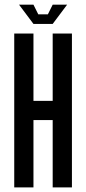

<svg xmlns="http://www.w3.org/2000/svg" viewBox="-20 -812 373 832"><path d="M291.7 0H208.3V-291.7H125V0H41.7V-666.7H125V-375H208.3V-666.7H291.7ZM125 -708.3 62.5 -791.7H125L145.8 -750H187.5L208.3 -791.7H270.8L208.3 -708.3Z"/></svg>

Font: Yulong
Style: Regular
Weight: 400
Designer: GGBotNet
Foundry: f0n7.com
Version: 1.00